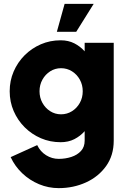

<svg xmlns="http://www.w3.org/2000/svg" viewBox="-20 -721 667 991"><path d="M417 -500H567V5Q567 81 527.8 136Q488.5 191 423.8 220.5Q359 250 283 250Q230 250 181.5 229.8Q133 209.5 95 173.5Q57 137.5 35 90L172 28Q188 61.5 218 80.2Q248 99 283 99Q317.5 99 348.2 89Q379 79 398 58.2Q417 37.5 417 5V-44Q394.5 -18.5 363.8 -2.8Q333 13 293 13Q238.5 13 191 -7.5Q143.5 -28 107.2 -64.2Q71 -100.5 50.5 -148Q30 -195.5 30 -250Q30 -304.5 50.5 -352Q71 -399.5 107.2 -435.8Q143.5 -472 191 -492.5Q238.5 -513 293 -513Q333 -513 363.8 -497.2Q394.5 -481.5 417 -456ZM295 -131Q326 -131 351.5 -147Q377 -163 392 -190Q407 -217 407 -250Q407 -283 392 -310Q377 -337 351.5 -353Q326 -369 295 -369Q264.5 -369 239.2 -353Q214 -337 199 -310Q184 -283 184 -250Q184 -217 199 -190Q214 -163 239.2 -147Q264.5 -131 295 -131ZM273.5 -557 313.5 -701H463.5L373.5 -557Z"/></svg>

Font: Urbanist Black
Style: Regular
Weight: 900
Designer: Corey Hu
Foundry: Corey Hu
Version: Version 1.330; ttfautohint (v1.8.4.7-5d5b)